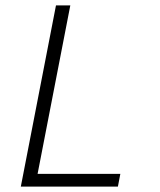

<svg xmlns="http://www.w3.org/2000/svg" viewBox="-20 -690 590 710"><path d="M57 0 187 -670H240L119 -47H425L416 0Z"/></svg>

Font: Lode Dark
Style: Italic
Weight: 400
Italic angle: -11°
Monospace: yes
Designer: Belleve Invis
Foundry: Belleve Invis
Version: Version 29.2.0; ttfautohint (v1.8.3)